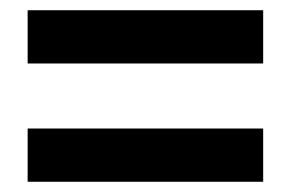

<svg xmlns="http://www.w3.org/2000/svg" viewBox="-20 -518 568 375"><path d="M34 -394V-498H494V-394ZM34 -163V-267H494V-163Z"/></svg>

Font: Giro Regular
Style: Bold
Weight: 700
Designer: Paul D. Hunt
Foundry: Adobe Systems Incorporated
Version: Version 1.000;PS 1.0;hotconv 1.0.88;makeotf.lib2.5.647800